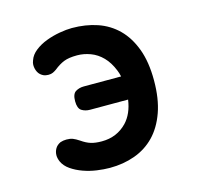

<svg xmlns="http://www.w3.org/2000/svg" viewBox="-88 -652 776 755"><g transform="rotate(-15 300.0 -275.0)"><path d="M526 -278Q526 -203 506.5 -148.5Q487 -94 453 -59Q419 -24 372 -7Q325 10 270 10Q246 10 217.5 6Q189 2 162.5 -7.5Q136 -17 115 -31.5Q94 -46 85 -66Q82 -73 80.5 -79.5Q79 -86 79 -92Q79 -106 86 -118.5Q93 -131 108 -138Q114 -140 120 -141Q126 -142 133 -142Q148 -142 158.5 -138Q169 -134 184 -124Q204 -110 222 -104.5Q240 -99 266 -99Q328 -99 369 -142Q400 -175 408 -231H253Q234 -231 219.5 -240Q205 -249 205 -278.5Q205 -308 219.5 -317Q234 -326 253 -326H405Q402 -340 397 -352Q383 -387 361.5 -409Q340 -431 313 -441Q286 -451 259 -451Q225 -451 205 -443Q185 -435 164 -418Q157 -413 149.5 -409.5Q142 -406 131 -406Q125 -406 120.5 -407Q116 -408 113 -409Q97 -416 90 -429.5Q83 -443 83 -459Q83 -463 84 -467.5Q85 -472 87 -477Q94 -498 114.5 -514Q135 -530 161.5 -540Q188 -550 216.5 -555Q245 -560 267 -560Q323 -560 370 -544Q417 -528 451.5 -494Q486 -460 506 -406.5Q526 -353 526 -278Z"/></g></svg>

Font: Maple Mono NL SemiBold
Style: Regular
Weight: 600
Monospace: yes
Designer: subframe7536
Version: Version 7.000